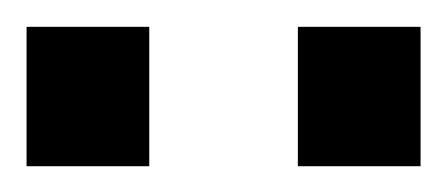

<svg xmlns="http://www.w3.org/2000/svg" viewBox="-39 -738 340 146"><path d="M187.5 -611.6V-717.6H280.8V-611.6ZM-18.8 -611.6V-717.6H74.5V-611.6Z"/></svg>

Font: TitilliumWeb ExtraLight
Style: Regular
Weight: 400
Designer: Mohamed Gaber, Accademia di Belle Arti di Urbino and others
Foundry: Kief Type Foundry, Accademia di Belle Arti di Urbino and others
Version: Version 3.000; ttfautohint (v1.8.2)